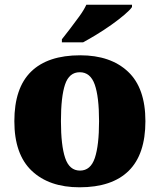

<svg xmlns="http://www.w3.org/2000/svg" viewBox="-20 -786 680 816"><path d="M318 10Q189 10 115 -60Q41 -130 41 -271Q41 -412 112 -481.5Q183 -551 321 -551Q450 -551 524 -481.5Q598 -412 598 -271Q598 -130 527 -60Q456 10 318 10ZM320 -61Q365 -61 383 -114.5Q401 -168 401 -271Q401 -375 382.5 -427Q364 -479 319 -479Q274 -479 256.5 -427Q239 -375 239 -271Q239 -168 257 -114.5Q275 -61 320 -61ZM243 -619Q258 -638 278 -664Q298 -690 317.5 -717Q337 -744 347 -766H541V-756Q532 -743 508.5 -723Q485 -703 454 -681Q423 -659 391 -639.5Q359 -620 333 -606H243Z"/></svg>

Font: Noto Serif Tamil Black
Style: Regular
Weight: 900
Designer: Indian Type Foundry, Tom Grace, and the Monotype Design Team
Foundry: Monotype Imaging Inc.
Version: Version 2.004; ttfautohint (v1.8.4.7-5d5b)